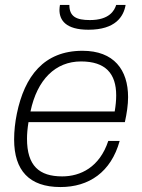

<svg xmlns="http://www.w3.org/2000/svg" viewBox="-20 -743 572 775"><path d="M337 -623C446 -623 479 -676 487 -723H449C442 -701 422 -662 343 -662C288 -662 260 -676 260 -723H222C221 -716 220 -710 220 -703C220 -662 245 -623 337 -623ZM224 12C339 12 428 -48 463 -174H417C382 -68 305 -31 231 -31C138 -31 89 -74 89 -183C89 -203 91 -225 95 -250H484C492 -286 497 -320 497 -351C497 -461 440 -538 313 -538C157 -538 79 -435 48 -284C41 -250 37 -214 37 -180C37 -55 98 12 224 12ZM103 -293C130 -422 204 -495 307 -495C406 -495 449 -446 449 -358C449 -338 447 -317 443 -293Z"/></svg>

Font: Archivo Thin
Style: Italic
Weight: 100
Italic angle: -10°
Designer: Hector Gatti
Foundry: Omnibus-Type
Version: Version 2.001